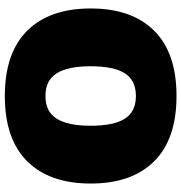

<svg xmlns="http://www.w3.org/2000/svg" viewBox="2 -737 750 794"><g transform="rotate(90 377.0 -340.0)"><path d="M15 -340Q15 -510 107 -602.5Q199 -695 377 -695Q555 -695 647 -602.5Q739 -510 739 -340Q739 -170 647 -77.5Q555 15 377 15Q199 15 107 -77.5Q15 -170 15 -340ZM500 -340Q500 -435 471 -481Q442 -527 377 -527Q312 -527 283 -481Q254 -435 254 -340Q254 -246 283 -199.5Q312 -153 377 -153Q442 -153 471 -199.5Q500 -246 500 -340Z"/></g></svg>

Font: Mitr
Style: Bold
Weight: 700
Designer: Thanarat Vachiruckul
Foundry: Cadson Demak
Version: Version 1.002